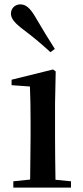

<svg xmlns="http://www.w3.org/2000/svg" viewBox="-20 -859 382 879"><path d="M231 -635C203 -679 175 -724 139 -786C116 -824 97 -839 73 -839C51 -839 30 -823 30 -796C30 -774 49 -752 85 -725C137 -686 174 -654 211 -620ZM117 0H305V-29L234 -36C233 -93 232 -177 232 -232V-385L235 -532L223 -541L33 -494V-469L117 -463C119 -414 120 -367 120 -300V-232L118 -37L41 -29V0Z"/></svg>

Font: Noto Serif HK SemiBold
Style: Regular
Weight: 600
Designer: Ryoko NISHIZUKA 西塚涼子 (kana & ideographs); Frank Grießhammer (Latin, Greek & Cyrillic); Wenlong ZHANG 张文龙 (bopomofo); San
Foundry: Adobe
Version: Version 2.001;hotconv 1.1.0;makeotfexe 2.6.0